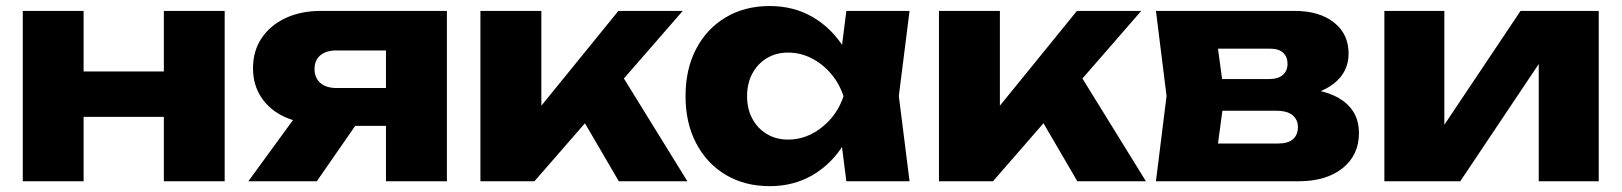

<svg xmlns="http://www.w3.org/2000/svg" viewBox="-20 -608 5439 644"><path d="M56.4 -571.4H260.4V0H56.4ZM529.6 -571.4H733.6V0H529.6ZM173.8 -368.2H607V-216H173.8Z M1331.2 -312.8V-185.8H1058.3L1056.4 -191.8Q988.7 -191.8 937.3 -214.7Q886 -237.6 857.3 -280.1Q828.6 -322.7 828.6 -379Q828.6 -436.8 857.3 -479.8Q886 -522.8 937.3 -547.1Q988.7 -571.4 1056.4 -571.4H1479V0H1274.6V-520.6L1331.4 -438.8H1108.4Q1073.8 -438.8 1054.4 -422.4Q1035 -406 1035 -376.5Q1035 -347 1054.4 -329.9Q1073.8 -312.8 1108.4 -312.8ZM1228 -267.4 1042.6 0H813L1008 -267.4Z M1591.4 0V-571.4H1795.8V-159.2L1736.4 -180.4L2054.2 -571.4H2270L1772.6 0ZM2055.6 0 1892.8 -278.8 2046.8 -386.6 2285.6 0Z M2818.8 0 2792.6 -205.8 2820.4 -285.4 2792.6 -364 2818.8 -571.4H3030.8L2994.8 -286L3030.8 0ZM2866.6 -285.4Q2853 -194.6 2811.7 -126.7Q2770.4 -58.8 2706.5 -21.2Q2642.6 16.4 2561.8 16.4Q2478.2 16.4 2414.5 -21.4Q2350.8 -59.2 2315.1 -127.4Q2279.4 -195.6 2279.4 -285.4Q2279.4 -376.2 2315.1 -444.2Q2350.8 -512.2 2414.5 -550Q2478.2 -587.8 2561.8 -587.8Q2642.6 -587.8 2706.5 -550.5Q2770.4 -513.2 2812.2 -445.5Q2854 -377.8 2866.6 -285.4ZM2485.8 -285.4Q2485.8 -242.8 2503.3 -210.1Q2520.8 -177.4 2551.9 -158.6Q2583 -139.8 2623.4 -139.8Q2664.8 -139.8 2701.8 -158.6Q2738.8 -177.4 2767.1 -210.1Q2795.4 -242.8 2809.2 -285.4Q2795.4 -328 2767.1 -361Q2738.8 -394 2701.8 -412.8Q2664.8 -431.6 2623.4 -431.6Q2583 -431.6 2551.9 -412.8Q2520.8 -394 2503.3 -361Q2485.8 -328 2485.8 -285.4Z M3129.4 0V-571.4H3333.8V-159.2L3274.4 -180.4L3592.2 -571.4H3808L3310.6 0ZM3593.6 0 3430.8 -278.8 3584.8 -386.6 3823.6 0Z M3857.2 0 3892.8 -286 3857.2 -571.4H4322.4Q4405 -571.4 4454.2 -532.8Q4503.4 -494.2 4503.4 -428.4Q4503.4 -366.4 4453.9 -327.7Q4404.4 -289 4316.6 -280.2L4329.6 -312.6Q4431.2 -308.8 4484.7 -269.9Q4538.2 -231 4538.2 -162Q4538.2 -87.8 4483.3 -43.9Q4428.4 0 4335.4 0ZM4054 -42.8 3975.2 -126.6H4267Q4300.2 -126.6 4316.8 -141.1Q4333.4 -155.6 4333.4 -181.8Q4333.4 -206.4 4315.6 -221.5Q4297.8 -236.6 4259.8 -236.6H4015.2V-342.8H4236Q4267.2 -342.8 4282.9 -356.7Q4298.6 -370.6 4298.6 -394Q4298.6 -417 4284.1 -430.9Q4269.6 -444.8 4239.6 -444.8H3976.2L4054 -528.2L4086.8 -286Z M4623.4 0V-571.4H4824.6V-111.2L4781.4 -125L5080.2 -571.4H5342.4V0H5141.2V-472.6L5184.8 -458.4L4878 0Z"/></svg>

Font: Unbounded
Style: Regular
Weight: 400
Designer: Luke Prowse, Jean-Baptiste Morizot, Fátima Lázaro, Florian Runge
Foundry: NaN
Version: Version 1.701;gftools[0.9.28.dev5+ged2979d]